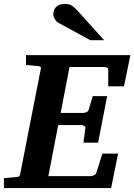

<svg xmlns="http://www.w3.org/2000/svg" viewBox="-35 -949 678 969"><path d="M590.8 -513.2H511.2V-598.1Q511.2 -605.5 503.7 -608.2Q496.1 -610.8 487.8 -610.8H315.9L271 -378.9H383.8Q391.6 -378.9 400.6 -382.6Q409.7 -386.2 412.1 -394L433.1 -463.9H505.9L460 -229H386.2L396 -304.2Q396.5 -307.1 394.5 -309.6Q392.6 -312 389.2 -314Q385.7 -315.9 381.6 -316.9Q377.4 -317.9 374 -317.9H258.8L209 -60.1H421.9Q429.7 -60.1 438.7 -64Q447.8 -67.9 450.2 -74.2L481.9 -173.8H561L525.9 0H-15.1V-49.8Q-3.9 -50.8 7.1 -51.8Q18.1 -52.7 26.4 -53.7Q36.1 -54.7 44.9 -55.2Q56.2 -56.2 60.8 -58.6Q65.4 -61 66.9 -70.8L170.9 -601.1Q173.3 -609.9 168 -612.5Q162.6 -615.2 152.8 -616.2Q144 -616.7 134.8 -617.7Q126.5 -618.7 116.2 -619.4Q106 -620.1 96.2 -621.1V-670.9H623ZM420.9 -746.1 258.8 -834.5Q253.4 -837.4 249 -842.5Q244.6 -847.7 241.2 -853.5Q237.8 -859.4 235.8 -865.5Q233.9 -871.6 233.9 -876.5Q233.9 -885.3 236.8 -894.8Q239.7 -904.3 246.3 -911.9Q252.9 -919.4 263.9 -924.3Q274.9 -929.2 291 -929.2Q301.3 -929.2 309.1 -927.7Q316.9 -926.3 324 -922.6Q331.1 -918.9 338.1 -912.8Q345.2 -906.7 354 -897.5L490.7 -746.1Z"/></svg>

Font: Charis SIL Eur
Style: Bold Italic
Weight: 700
Italic angle: -11°
Foundry: SIL International
Version: Version 5.000